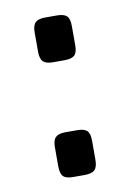

<svg xmlns="http://www.w3.org/2000/svg" viewBox="-60 -483 361 524"><g transform="rotate(-10 121.0 -221.0)"><path d="M101 -442H133Q153 -442 161 -434.5Q169 -427 169 -407V-353Q169 -333 161 -325.5Q153 -318 133 -318H101Q82 -318 74 -326Q66 -334 66 -353V-407Q66 -426 74 -434Q82 -442 101 -442ZM101 -124H133Q153 -124 161 -116.5Q169 -109 169 -89V-36Q169 -16 161 -8Q153 0 133 0H101Q81 0 73.5 -8Q66 -16 66 -36V-89Q66 -108 74 -116Q82 -124 101 -124Z"/></g></svg>

Font: Exo 2.0 Medium
Style: Regular
Weight: 500
Designer: Natanael Gama
Version: Version 1.001;PS 001.001;hotconv 1.0.70;makeotf.lib2.5.58329